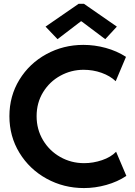

<svg xmlns="http://www.w3.org/2000/svg" viewBox="-20 -958 695 986"><path d="M28.3 -361.3Q28.3 -464.8 79.6 -548.6Q130.9 -632.3 218 -679.9Q305.2 -727.5 408.2 -727.5Q466.3 -727.5 523.2 -711.9Q580.1 -696.3 627 -666L574.2 -541Q545.4 -568.4 501.7 -584Q458 -599.6 409.2 -599.6Q345.7 -599.6 290.3 -569.3Q234.9 -539.1 201.4 -484.6Q168 -430.2 168 -361.3Q168 -293.5 200.9 -238.3Q233.9 -183.1 289.8 -151.6Q345.7 -120.1 412.1 -120.1Q458.5 -120.1 503.9 -135.5Q549.3 -150.9 576.2 -178.7L628.9 -54.7Q583.5 -24.4 526.1 -8.3Q468.8 7.8 411.1 7.8Q307.1 7.8 219.2 -40.5Q131.3 -88.9 79.8 -173.3Q28.3 -257.8 28.3 -361.3ZM213.9 -821.3 383.8 -938.5H411.1L580.1 -821.3L520.5 -756.8L398.4 -848.6H395.5L275.4 -756.8Z"/></svg>

Font: Reddit Sans Strawberry
Style: Bold
Weight: 700
Designer: Stephen Hutchings
Foundry: Reddit
Version: Version 1.013